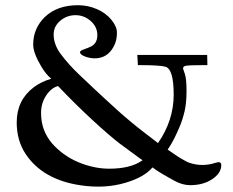

<svg xmlns="http://www.w3.org/2000/svg" viewBox="-20 -693 890 734"><path d="M815.9 -73Q825.9 -73 825.9 -62Q825.9 -31.2 791.5 -8.2Q757.1 14.9 707 14.9Q677.7 14.9 646.5 -2Q596.9 -29.1 572.8 -45.9L563 -53Q532.2 -15.9 460 5.6Q380.4 29.5 286.1 15.1Q143.1 -6.6 78.1 -104.2Q43.9 -155.8 43.9 -225.1Q43.9 -309.8 108.4 -358.9Q137 -380.6 176 -392.1Q156 -408.2 138.4 -437.7Q106.9 -490.2 106.9 -522.5Q106.9 -554.7 118.5 -581.1Q130.1 -607.4 151.4 -627.9Q198.2 -673.1 278.1 -673.1Q316.4 -673.1 350.8 -658Q385.3 -642.8 406.1 -617.1Q427 -591.3 427 -568.8Q427 -546.4 421.3 -530.3Q415.5 -514.2 405.3 -500.5Q382.1 -470 342 -470Q323.7 -470 304.8 -477.1Q285.9 -484.1 285.9 -493.9Q285.9 -499.3 302.4 -504.9Q318.8 -510.5 328.6 -515.6Q352.1 -527.6 352.1 -559Q352.1 -590.3 326.8 -612.7Q301.5 -635 268.6 -635Q235.6 -635 210.3 -613.6Q185.1 -592.3 185.1 -561Q185.1 -522.7 212.6 -485.8Q242.9 -445.6 282 -408.4Q321 -371.3 334.7 -358.6Q348.4 -345.9 376.2 -319.9Q404.1 -293.9 429.9 -270.8Q455.8 -247.6 477.1 -230Q498.3 -212.4 508.9 -203.9Q519.5 -195.3 537.5 -181.8Q555.4 -168.2 556.9 -167L584 -146Q644 -232.4 644 -331.1Q644 -429 612.3 -438Q590.8 -444.1 507.1 -444.1L504.9 -482.9H772L772.9 -444.1Q761.2 -443.8 732.4 -443.7Q703.6 -443.6 691.8 -441.8Q679.9 -439.9 679.9 -431.9Q679.9 -429.2 682 -424Q684.1 -418.7 686.5 -411.1Q693.1 -391.1 693.1 -345.3Q693.1 -299.6 685.7 -267.8Q678.2 -236.1 667.7 -210.9Q646 -159.2 628.4 -132.6L621.1 -121.1Q625 -118.4 641.5 -107.1Q658 -95.7 663.2 -92.4Q668.5 -89.1 682.4 -81.2Q696.3 -73.2 704.8 -70.3Q753.7 -54.4 802.7 -70.3Q811.3 -73 815.9 -73ZM278.8 -73.2Q339.4 -48.1 397 -48.1Q477.5 -48.1 521.5 -78.1Q524.7 -80.1 524.9 -80.1L439 -143.1Q397.9 -174.6 331.7 -235.8Q265.4 -297.1 201.9 -364Q176 -357.4 156.5 -328Q137 -298.6 137 -261.7Q137 -224.9 148.3 -196Q159.7 -167.2 179.1 -144.8Q198.5 -122.3 224.2 -103.9Q250 -85.4 278.8 -73.2Z"/></svg>

Font: Linden Hill
Style: Regular
Weight: 400
Version: Version 1.202